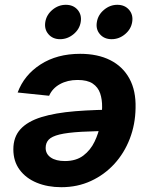

<svg xmlns="http://www.w3.org/2000/svg" viewBox="-20 -777 623 807"><path d="M316.9 -550.8Q390.6 -550.8 443.4 -524.2Q496.1 -497.6 523.9 -446.8Q551.8 -396 549.8 -322.8Q548.8 -254.4 525.6 -194.1Q502.4 -133.8 460.7 -88.1Q418.9 -42.5 362.3 -16.4Q305.7 9.8 237.8 9.8Q180.2 9.8 134.5 -9Q88.9 -27.8 62.5 -63.5Q36.1 -99.1 36.1 -149.4Q36.1 -201.2 65.9 -233.9Q95.7 -266.6 153.8 -284.7Q211.9 -302.7 296.6 -309.6Q381.3 -316.4 491.2 -316.4L476.1 -226.6Q382.3 -226.6 322.8 -223.1Q263.2 -219.7 230.2 -211.7Q197.3 -203.6 184.6 -189.9Q171.9 -176.3 171.9 -155.3Q171.9 -129.9 193.4 -115Q214.8 -100.1 252.9 -100.1Q299.8 -100.1 330.1 -123Q360.4 -146 377.4 -181.4Q394.5 -216.8 401.6 -255.4Q408.7 -293.9 409.2 -326.2Q409.7 -358.9 400.9 -384.8Q392.1 -410.6 369.6 -425.8Q347.2 -440.9 306.2 -440.9Q263.7 -440.9 231.9 -423.3Q200.2 -405.8 186.5 -374.5L54.2 -388.2Q81.5 -461.9 150.6 -506.3Q219.7 -550.8 316.9 -550.8ZM449.2 -612.3Q418 -612.3 399.9 -633.3Q381.8 -654.3 387.2 -684.6Q392.1 -714.8 417.2 -735.8Q442.4 -756.8 473.1 -756.8Q504.4 -756.8 522.5 -735.8Q540.5 -714.8 535.6 -684.6Q530.8 -654.3 505.6 -633.3Q480.5 -612.3 449.2 -612.3ZM232.4 -612.3Q201.7 -612.3 183.6 -633.3Q165.5 -654.3 170.4 -684.6Q175.3 -714.8 200.4 -735.8Q225.6 -756.8 256.8 -756.8Q288.1 -756.8 306.2 -735.8Q324.2 -714.8 319.3 -684.6Q314.5 -654.3 289.1 -633.3Q263.7 -612.3 232.4 -612.3Z"/></svg>

Font: Inter 18pt
Style: Bold Italic
Weight: 700
Italic angle: -9.3988°
Designer: Rasmus Andersson
Foundry: rsms
Version: Version 4.001;git-66647c0bb